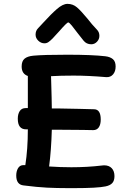

<svg xmlns="http://www.w3.org/2000/svg" viewBox="-20 -983 658 993"><path d="M518 -128Q544 -128 558 -113Q572 -98 572 -72Q572 -49 561 -36.5Q550 -24 526 -19Q484 -10 363 -10H332Q273 -10 223 -12.5Q173 -15 102 -24Q64 -28 64 -75Q64 -97 73 -112.5Q82 -128 99 -129H111Q124 -212 124 -314H115Q72 -314 72 -369Q72 -393 82 -408.5Q92 -424 113 -424H124V-529V-590Q92 -601 92 -639Q92 -667 107 -679.5Q122 -692 152 -695Q205 -700 328 -700Q457 -700 525 -692Q550 -689 564 -677Q578 -665 578 -639Q578 -614 565 -598.5Q552 -583 530 -584Q436 -592 361 -592Q292 -592 244 -589L247 -479L248 -422H285Q361 -420 389 -420L466 -418Q501 -418 501 -365Q501 -339 491 -324.5Q481 -310 462 -310Q431 -310 410 -311L284 -312H248Q245 -205 234 -122Q293 -118 349 -118Q432 -118 507 -127ZM412 -773 382 -811Q365 -834 351.5 -850.5Q338 -867 333 -867Q326 -867 286 -821Q276 -811 268 -801.5Q260 -792 252 -784Q239 -771 230 -765Q221 -759 210 -759Q192 -759 178 -772.5Q164 -786 164 -804Q164 -824 177 -837L204 -866Q244 -910 274.5 -936.5Q305 -963 329 -963Q357 -963 378 -945Q399 -927 432 -887Q455 -857 481 -830Q494 -817 494 -798Q494 -780 481.5 -767Q469 -754 452 -754Q427 -754 412 -773Z"/></svg>

Font: Mali SemiBold
Style: Regular
Weight: 600
Designer: Kitiyaporn Chalermlarp | Katatrad Aksorn Co.,Ltd.
Foundry: Cadson Demak Co.,Ltd.
Version: Version 1.000; ttfautohint (v1.6)